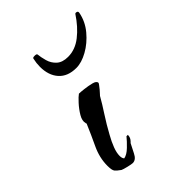

<svg xmlns="http://www.w3.org/2000/svg" viewBox="-126 -418 491 491"><g transform="rotate(-45 120.0 -172.5)"><path d="M65 15Q61 15 48.5 12Q36 9 32 7Q22 0 18 -5Q14 -10 14 -26Q14 -55 27.5 -83.5Q41 -112 52 -138Q54 -140 52 -141V-143Q49 -153 57 -166.5Q65 -180 76 -192Q87 -204 93 -208Q98 -208 111 -206.5Q124 -205 136 -202Q148 -199 148 -192Q148 -191 145 -187Q142 -183 138 -178L130 -169Q126 -165 126 -164Q117 -148 102 -125Q87 -102 74 -78Q65 -62 59.5 -47.5Q54 -33 54 -22Q54 -13 58 -9Q69 -11 81.5 -23Q94 -35 102 -45H107Q107 -35 100 -28L97 -25Q92 -16 84.5 -0.5Q77 15 65 15ZM135 -259Q104 -259 87.5 -277.5Q71 -296 71 -327Q71 -340 74 -353Q74 -356 78.5 -356.5Q83 -357 87 -356L89 -354Q90 -343 94 -328.5Q98 -314 109 -304Q120 -294 140 -294Q166 -294 189 -312Q212 -330 231 -359L233 -360Q241 -360 240 -354Q235 -327 217 -305.5Q199 -284 176.5 -271.5Q154 -259 135 -259Z"/></g></svg>

Font: Qwitcher Grypen
Style: Bold
Weight: 700
Designer: Robert E. Leuschke
Foundry: Robert E. Leuschke
Version: Version 1.100; ttfautohint (v1.8.3)